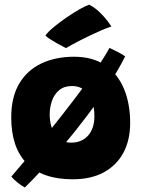

<svg xmlns="http://www.w3.org/2000/svg" viewBox="-20 -780 635 846"><path d="M531.5 -531.5Q498.5 -466.5 453.5 -397.8Q408.5 -329 357.8 -262.2Q307 -195.5 256.8 -136Q206.5 -76.5 163 -29.8Q119.5 17 89.5 46Q77 39.5 59 25.8Q41 12 30 -2Q62.5 -40 108.5 -94.2Q154.5 -148.5 205.5 -212.2Q256.5 -276 306 -340.8Q355.5 -405.5 396.5 -464.5Q437.5 -523.5 462.5 -569Q481.5 -560 501.2 -549.8Q521 -539.5 531.5 -531.5ZM300 10Q167 10 98.2 -59.8Q29.5 -129.5 29.5 -262.5Q29.5 -352.5 64.8 -411.8Q100 -471 162.5 -500.5Q225 -530 306.5 -530Q388.5 -530 443.2 -492.8Q498 -455.5 525.8 -389.8Q553.5 -324 553.5 -238.5Q553.5 -163 524 -107.5Q494.5 -52 438 -21Q381.5 10 300 10ZM294 -151.5Q317 -151.5 335.8 -159.5Q354.5 -167.5 368 -182.5Q381.5 -197.5 388.8 -219.2Q396 -241 396 -268Q396 -307.5 384.2 -337.5Q372.5 -367.5 350.8 -384.2Q329 -401 297.5 -401Q262.5 -401 240.5 -382.5Q218.5 -364 208.8 -335.2Q199 -306.5 199 -276.5Q199 -223 223.2 -187.2Q247.5 -151.5 294 -151.5ZM373 -759.5Q399.5 -745.5 420 -725.2Q440.5 -705 453.8 -687.5Q467 -670 471 -663.5Q450 -656.5 426.2 -646.2Q402.5 -636 378.5 -624.5Q354.5 -613 333 -602Q311.5 -591 295.2 -582Q279 -573 271 -568Q267 -570 254.2 -576.8Q241.5 -583.5 226.2 -592Q211 -600.5 198 -609.2Q185 -618 180 -624Q194 -642 220 -663.2Q246 -684.5 275.8 -704.8Q305.5 -725 332 -740Q358.5 -755 373 -759.5Z"/></svg>

Font: Grandstander Thin ExtraBold
Style: Regular
Weight: 800
Version: Version 1.200